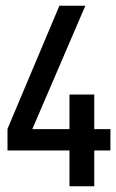

<svg xmlns="http://www.w3.org/2000/svg" viewBox="-20 -646 403 666"><path d="M6 -124V-199L186 -626H276L92 -198H221V-318H307V-198H363V-124H307V0H221V-124Z"/></svg>

Font: Teko Light
Style: Regular
Weight: 400
Version: Version 2.000;gftools[0.9.28.dev9+g7d2139d.d20230707]